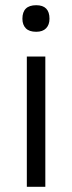

<svg xmlns="http://www.w3.org/2000/svg" viewBox="-20 -717 277 737"><path d="M66 -645Q66 -697 119 -697Q170 -697 170 -645Q170 -622 157 -608.5Q144 -595 119 -595Q92 -595 79 -608.5Q66 -622 66 -645ZM83 -500H154V0H83Z"/></svg>

Font: Haskoy
Style: Regular
Weight: 400
Designer: Ertekin Erdin
Foundry: Ertekin Erdin
Version: Version 1.500